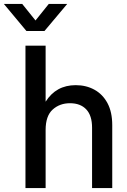

<svg xmlns="http://www.w3.org/2000/svg" viewBox="-72 -961 651 981"><path d="M161.1 -296.9V0H58.1V-727.5H161.1V-441.4Q214.4 -525.9 314.9 -525.9Q368.2 -525.9 410.4 -502.7Q452.6 -479.5 477.1 -434.1Q501.5 -388.7 501.5 -321.3V0H398.4V-308.6Q398.4 -370.6 368.7 -402.1Q338.9 -433.6 285.6 -433.6Q232.9 -433.6 197 -401.1Q161.1 -368.7 161.1 -296.9ZM41.5 -940.9 109.4 -856.4 177.2 -940.9H271V-940.4L155.3 -802.7H63L-51.8 -940.4V-940.9Z"/></svg>

Font: Inter Display Medium
Style: Regular
Weight: 500
Designer: Rasmus Andersson
Foundry: rsms
Version: Version 4.001;git-9221beed3